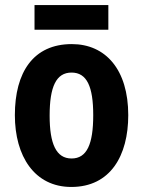

<svg xmlns="http://www.w3.org/2000/svg" viewBox="-20 -732 567 762"><path d="M410 -712H117V-614H410ZM489 -275C489 -456 399 -557 265 -557C112 -557 39 -445 39 -275C39 -112 117 10 263 10C418 10 489 -114 489 -275ZM177 -273C177 -388 203 -444 264 -444C325 -444 350 -388 350 -275C350 -160 325 -103 264 -103C203 -103 177 -161 177 -273Z"/></svg>

Font: Noto Sans Ethiopic Condensed
Style: Bold
Weight: 700
Width: 3
Designer: Monotype Design Team
Foundry: Monotype Imaging Inc.
Version: Version 2.102